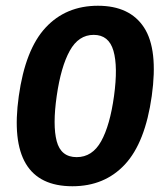

<svg xmlns="http://www.w3.org/2000/svg" viewBox="-20 -636 581 668"><path d="M246.7 -89.3Q301.3 -89.3 332 -144.7Q362.7 -200 376.7 -302Q390.7 -404 374.7 -459.3Q358.7 -514.7 306 -514.7Q253.3 -514.7 222.7 -459.3Q192 -404 177.3 -302Q162.7 -200 177.3 -144.7Q192 -89.3 246.7 -89.3ZM232 12Q1.3 12 45.3 -301.3Q68 -464 138.7 -540Q209.3 -616 320.7 -616Q432 -616 481.3 -540Q530.7 -464 508 -302Q485.3 -140 414.7 -64Q344 12 232 12Z"/></svg>

Font: Timmana
Style: Regular
Weight: 400
Designer: Appaji Ambarisha Darbha
Foundry: Andhrapradesh Society for Knowledge Networks
Version: Version 1.0.4; ttfautohint (v1.2.42-39fb)